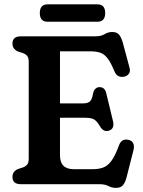

<svg xmlns="http://www.w3.org/2000/svg" viewBox="-20 -872 676 909"><path d="M39 -665.5Q39 -700 78.5 -700H431Q459 -700 475 -710.2Q491 -720.5 511.5 -720.5Q532.5 -720.5 543 -708.8Q553.5 -697 561 -671.5L593.5 -550.5Q598 -534 590.2 -523Q582.5 -512 567.5 -509Q553.5 -506 541.2 -511.5Q529 -517 521 -536Q504.5 -576.5 488.8 -596.5Q473 -616.5 454 -622.8Q435 -629 408 -629H264V-382.5H372.5Q397 -382.5 406.8 -392.8Q416.5 -403 420.5 -429.5Q427.5 -458.5 450.5 -459.5Q476 -460 483 -431L515 -298.5Q523.5 -262.5 496 -253.5Q471 -245.5 454.5 -272Q440.5 -296.5 427 -305.5Q413.5 -314.5 383 -314.5H264V-136.5Q264 -71 329 -71H418.5Q449 -71 470.2 -79.5Q491.5 -88 508.8 -112.2Q526 -136.5 543.5 -184.5Q556 -217 587.5 -210Q604 -207 610.5 -194Q617 -181 612 -161.5L579 -31.5Q572 -6 561.2 5.8Q550.5 17.5 529 17.5Q510 17.5 493.2 8.8Q476.5 0 450 0H78.5Q39 0 39 -34.5Q39 -60.5 65.5 -72L87.5 -79Q101.5 -84 108.8 -93Q116 -102 116 -119.5V-580.5Q116 -598 108.8 -607Q101.5 -616 87.5 -621L65.5 -628Q39 -639.5 39 -665.5ZM168.5 -810Q168.5 -851.5 205.5 -851.5H441Q478 -851.5 478 -810.5Q478 -769 441 -769H205.5Q168.5 -769 168.5 -810Z"/></svg>

Font: Fraunces 72pt SuperSoft SemiBold
Style: Regular
Weight: 600
Version: Version 1.000;[b76b70a41]